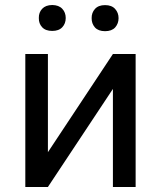

<svg xmlns="http://www.w3.org/2000/svg" viewBox="-20 -743 640 763"><path d="M519 -528.3V0H428.7V-389.6L170.4 0H80.6V-528.3H170.4V-138.2L428.7 -528.3ZM344.2 -670.9Q343.8 -692.4 357.4 -707.5Q371.1 -722.7 397.5 -722.7Q423.8 -722.7 437.5 -707.5Q451.2 -692.4 451.2 -670.9Q451.2 -649.4 437.5 -633.8Q423.8 -619.1 397.5 -619.1Q371.1 -619.1 357.4 -633.8Q343.8 -649.4 344.2 -670.9ZM134.3 -671.4Q133.8 -693.4 147.5 -708Q161.1 -722.7 187.5 -723.1Q213.9 -722.7 227.5 -708Q241.2 -693.4 241.2 -671.4Q241.2 -649.4 227.5 -634.8Q213.9 -620.1 187.5 -620.1Q161.1 -620.1 147.5 -634.8Q133.8 -649.4 134.3 -671.4Z"/></svg>

Font: RobotoMono-Regular
Style: Regular
Weight: 400
Designer: Google
Version: Version 2.000985; 2015; ttfautohint (v1.3)